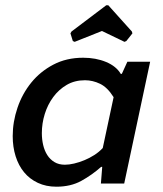

<svg xmlns="http://www.w3.org/2000/svg" viewBox="-20 -693 616 725"><path d="M389 -673 478 -574 480 -567 457 -538 450 -535 365 -576 262 -535 255 -538 246 -567 250 -574 381 -673ZM547 -460 449 0H361L366 -63H362Q327 -32 287 -10Q247 12 193 12Q154 12 123 -2.5Q92 -17 71 -42.5Q50 -68 39 -103Q28 -138 28 -179Q28 -233 46 -286Q64 -339 98 -381Q132 -423 181.5 -449Q231 -475 294 -475Q342 -475 380.5 -459Q419 -443 436 -414H440L461 -460ZM225 -71Q241 -71 260 -75.5Q279 -80 298.5 -88Q318 -96 336 -107.5Q354 -119 368 -134L409 -326Q386 -363 358 -376.5Q330 -390 301 -390Q262 -390 232 -372.5Q202 -355 181 -326.5Q160 -298 149 -262.5Q138 -227 138 -190Q138 -167 143 -145.5Q148 -124 158.5 -107.5Q169 -91 185.5 -81Q202 -71 225 -71Z"/></svg>

Font: Quattrocento Sans
Style: Bold Italic
Weight: 700
Designer: Pablo Impallari
Foundry: Pablo Impallari, Igino Marini, Brenda Gallo
Version: Version 2.000